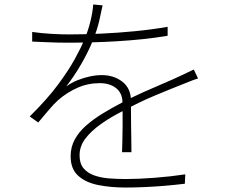

<svg xmlns="http://www.w3.org/2000/svg" viewBox="-20 -805 1040 859"><path d="M439 -781Q433 -751 424 -712Q415 -673 396 -625Q375 -573 343.5 -518.5Q312 -464 276 -418Q299 -435 326.5 -446Q354 -457 382 -463Q410 -469 435 -469Q490 -469 528 -439Q566 -409 566 -354Q566 -336 566 -306Q566 -276 566.5 -243Q567 -210 567.5 -178.5Q568 -147 568 -124H526Q527 -145 527.5 -176Q528 -207 528.5 -239.5Q529 -272 528.5 -301Q528 -330 528 -348Q527 -389 499 -411Q471 -433 426 -433Q373 -433 326 -412Q279 -391 240 -357Q219 -338 197.5 -312Q176 -286 151 -257L113 -284Q192 -362 240 -427Q288 -492 315.5 -542.5Q343 -593 357 -626Q374 -667 384.5 -709.5Q395 -752 397 -785ZM124 -662Q166 -656 211 -653.5Q256 -651 288 -651Q356 -651 432 -654.5Q508 -658 584.5 -665.5Q661 -673 730 -685V-645Q677 -636 620 -630Q563 -624 504.5 -620.5Q446 -617 390.5 -615.5Q335 -614 285 -614Q263 -614 236.5 -614.5Q210 -615 181 -616.5Q152 -618 124 -619ZM866 -454Q856 -451 845 -447Q834 -443 823.5 -438.5Q813 -434 802 -430Q746 -408 674 -378Q602 -348 529 -308Q475 -281 431.5 -250Q388 -219 362 -185Q336 -151 336 -110Q336 -74 353 -53Q370 -32 399.5 -21Q429 -10 466.5 -7Q504 -4 544 -4Q598 -4 670.5 -9.5Q743 -15 809 -25L807 17Q766 22 719.5 26Q673 30 627.5 32Q582 34 541 34Q476 34 420 23Q364 12 330 -18.5Q296 -49 296 -106Q296 -147 314.5 -181Q333 -215 365.5 -243.5Q398 -272 439 -297Q480 -322 524 -345Q573 -371 620 -392Q667 -413 709.5 -431Q752 -449 788 -466Q805 -474 818.5 -480.5Q832 -487 847 -494Z"/></svg>

Font: Noto Sans KR ExtraLight
Style: Regular
Weight: 250
Designer: Ryoko NISHIZUKA  (kana, bopomofo & ideographs); Paul D. Hunt (Latin, Greek & Cyrillic); Sandoll Communications , Soo-you
Foundry: Adobe
Version: Version 2.004-H2;hotconv 1.0.118;makeotfexe 2.5.65603